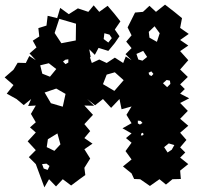

<svg xmlns="http://www.w3.org/2000/svg" viewBox="-33 -781 850 826"><path d="M121 -75 91 -105 121 -135 86 -173 121 -211 96 -233 121 -255 100 -291 121 -327 88 -325 101 -355 69 -329 38 -355 -4 -378 25 -415 -13 -448 25 -481 43 -511 78 -510 93 -540 121 -522 94 -551 124 -577 108 -606 136 -624 132 -660 167 -671 172 -713 213 -703 226 -747 263 -720 302 -745 347 -730 370 -758 394 -730 430 -756 459 -722 485 -689 461 -654 481 -625 461 -596 433 -562 391 -575 375 -545 351 -569 357 -536 354 -534 362 -510 394 -525 426 -510 461 -533 497 -510 508 -538 533 -522 507 -548 533 -574 510 -602 533 -629 516 -663 533 -697 548 -727 582 -730 610 -756 638 -730 677 -761 717 -730 750 -703 742 -661 779 -635 742 -609 777 -585 742 -561 777 -522 742 -482 775 -450 742 -418 762 -398 742 -378 781 -358 742 -338 775 -304 742 -270 777 -240 742 -210 769 -179 742 -147 764 -125 742 -103 777 -75 742 -47 745 -11 709 -10 681 13 653 -10 612 19 570 -10 544 -11 533 -35 496 -65 533 -95 507 -131 533 -167 509 -187 533 -207 494 -229 533 -251 511 -287 533 -323 490 -311 481 -355 445 -317 410 -355 376 -328 342 -355 372 -326 330 -327 367 -287 330 -247 355 -217 330 -187 365 -163 330 -139 355 -99 330 -59 334 -28 309 -10 273 17 237 -10 208 21 178 -10 158 25ZM294 -679 222 -700 202 -639 231 -595 293 -607ZM654 -638 632 -668 607 -644 610 -619 642 -601ZM438 -632 416 -638 413 -613 433 -598 448 -617ZM583 -562 554 -549 562 -525 580 -520 600 -536ZM261 -526 248 -524 238 -516 249 -505 261 -512ZM209 -484 177 -509 140 -500 149 -464 182 -451ZM627 -463 618 -474 606 -468 610 -458 619 -454ZM461 -470 426 -460 410 -419 459 -390 499 -436ZM698 -434 684 -437 668 -423 686 -406 700 -420ZM249 -377 209 -400 159 -383 186 -337 237 -322ZM572 -261 560 -262V-250L569 -245L580 -252ZM581 -210 575 -207 573 -198 582 -199 585 -204ZM214 -207 173 -182 168 -148 201 -132 227 -160ZM717 -157 693 -164 673 -148 688 -125 706 -137ZM167 -77 148 -75 155 -56 172 -50 180 -67Z"/></svg>

Font: Rubik Gemstones
Style: Regular
Weight: 400
Designer: Hubert and Fischer, NaN
Foundry: Hubert and Fischer, NaN
Version: Version 2.200